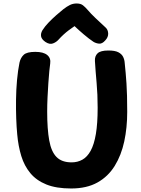

<svg xmlns="http://www.w3.org/2000/svg" viewBox="-20 -1063 801 1091"><path d="M90.8 -707.3Q97.1 -735.2 114.9 -751.8Q132.8 -768.3 180.7 -768.3Q226.3 -768.3 248.2 -750.5Q270 -732.7 265.2 -701.6Q263 -689.3 260.3 -659.9Q257.6 -630.6 254.8 -591.3Q252.1 -552 250.1 -509.8Q248.1 -467.6 248.1 -429.4Q248.1 -329.4 259.7 -265.3Q271.2 -201.2 301.2 -170.8Q331.2 -140.4 386.9 -140.4Q420.9 -140.4 448.4 -155.8Q475.9 -171.2 495.3 -206.6Q514.7 -241.9 524.8 -301.7Q534.9 -361.4 534.9 -451Q534.9 -527 528.9 -592.7Q522.9 -658.4 519.4 -716.1Q517.7 -744.2 534.6 -760.1Q551.4 -776 595.3 -776Q633.4 -776.2 652.8 -765.9Q672.1 -755.7 679.9 -739.4Q687.7 -723.1 688.7 -704.1Q691.7 -675.1 694.2 -647.4Q696.7 -619.7 698.7 -588.4Q700.7 -557.2 701.8 -518.1Q702.9 -479 702.9 -427Q702.9 -338 686.1 -259.5Q669.2 -181 631.9 -120.5Q594.6 -60 533.7 -26Q472.9 8 383.9 8Q299.7 8 243.3 -14.8Q186.9 -37.6 152.6 -78.9Q118.2 -120.3 101 -176.3Q83.8 -232.3 77.9 -299Q74.1 -338 72.2 -389.4Q70.3 -440.9 71.1 -497.6Q71.8 -554.2 76.8 -608.7Q81.8 -663.1 90.8 -707.3ZM312.1 -837.2Q299.9 -823.4 281 -816.2Q262.1 -809 238.6 -824.3Q216.9 -839 213.6 -855.8Q210.3 -872.7 221.1 -891.1Q234.8 -912.9 256.3 -935.2Q277.8 -957.4 300.6 -977.5Q323.3 -997.6 340.1 -1010.7Q360.3 -1026.4 377.6 -1034.8Q394.8 -1043.2 415.7 -1043.2Q438.3 -1043.2 451.5 -1032.8Q464.7 -1022.3 476.3 -1008.7Q496.8 -984.7 521.8 -961.1Q546.9 -937.4 580.1 -906.6Q593.7 -894.2 594.7 -873.1Q595.7 -851.9 577.7 -832.9Q560.4 -813.3 542.9 -815Q525.3 -816.7 510.8 -825.6Q486.3 -841.8 455.6 -867.9Q424.8 -894.1 403.6 -914.6Q387 -903.2 371.3 -891.6Q355.7 -879.9 341.4 -866.8Q327.1 -853.8 312.1 -837.2Z"/></svg>

Font: Playpen Sans Deva
Style: Regular
Weight: 400
Designer: Pooja Saxena, Gunjan Panchal, Laura Meseguer, Veronika Burian, José Scaglione
Foundry: TypeTogether
Version: Version 2.000